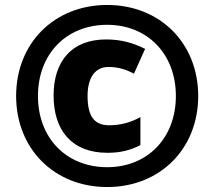

<svg xmlns="http://www.w3.org/2000/svg" viewBox="-20 -744 864 774"><path d="M412 10C625 10 779 -144 779 -357C779 -570 625 -724 412 -724C199 -724 45 -570 45 -357C45 -144 199 10 412 10ZM412 -70C247 -70 133 -188 133 -357C133 -526 247 -644 412 -644C575 -644 689 -526 689 -357C689 -188 575 -70 412 -70ZM413 -128C465 -128 505 -138 546 -159V-272C506 -249 462 -239 420 -239C361 -239 333 -274 333 -357C333 -433 365 -474 417 -474C455 -474 486 -465 520 -447L565 -547C517 -571 468 -585 408 -585C267 -585 196 -495 196 -359C196 -219 269 -128 413 -128Z"/></svg>

Font: Noto Sans Bengali Black
Style: Regular
Weight: 900
Designer: Jelle Bosma - Monotype Design Team
Foundry: Monotype Imaging Inc.
Version: Version 2.003